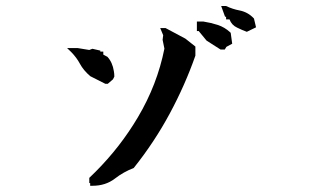

<svg xmlns="http://www.w3.org/2000/svg" viewBox="-20 -715 1040 629"><path d="M504.9 -623H520.5H522.5L587.4 -588.4L620.1 -562.5V-532.7Q586.4 -436.5 536.1 -343Q485.8 -249.5 418 -164.6Q383.8 -151.4 356.4 -129.9Q325.7 -106.4 283.2 -106.4H275.4V-115.2H272.5V-132.3Q284.2 -143.1 293 -152.3Q374 -233.4 431.6 -330.6Q495.1 -437.5 518.6 -555.7L512.7 -584.5L514.6 -599.6ZM199.7 -557.6H233.9L272.5 -551.3L282.7 -555.2L308.6 -549.3V-545.9H318.4V-536.1L332 -528.8Q348.6 -510.7 353 -481.9Q354.5 -473.6 354.5 -465.8V-463.9L350.1 -455.1L333 -440.4H327.1H325.2L275.9 -465.3Q253.4 -484.4 241.7 -506.3Q231 -526.4 213.4 -544.4ZM631.8 -613.3H625V-644.5H646Q670.9 -640.6 693.4 -633.3Q715.8 -626 733.9 -609.4L735.8 -607.4L740.7 -571.8L721.7 -561.5L716.3 -552.7H705.1H702.6L656.7 -582L631.8 -612.3ZM731.9 -651.4H720.7V-660.2H717.3L704.6 -695.3H720.7Q741.7 -685.1 765.1 -680.7Q792 -675.3 810.5 -655.8L812 -654.3L818.8 -625.5L788.6 -610.8Q772.5 -616.7 756.8 -624.5Q738.8 -632.8 731.9 -651.4Z"/></svg>

Font: Bakudai
Style: Bold
Weight: 700
Version: Version 1.48